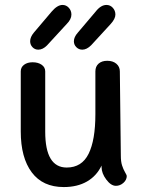

<svg xmlns="http://www.w3.org/2000/svg" viewBox="-20 -756 596 777"><path d="M493 -44Q493 -28 479.5 -16Q466 -4 449 -4Q429 -4 410 -29.5Q391 -55 391 -80V-86Q371 -44 332 -21.5Q293 1 238 1Q153 1 108.5 -58.5Q64 -118 64 -224V-467Q64 -484 77.5 -494Q91 -504 112 -504Q134 -504 148.5 -494Q163 -484 163 -467V-223Q163 -78 250 -78Q311 -78 338.5 -133.5Q366 -189 366 -294V-467Q366 -487 379 -498.5Q392 -510 414 -510Q437 -510 451 -498Q465 -486 465 -467L469 -126Q469 -102 474 -86.5Q479 -71 486 -59Q493 -47 493 -44ZM102 -589Q102 -606 117 -624L189 -709Q212 -736 233 -736Q248 -736 258.5 -724.5Q269 -713 269 -697Q269 -678 250 -659L170 -572Q153 -555 135 -555Q121 -555 111.5 -565Q102 -575 102 -589ZM279 -589Q279 -606 295 -624L367 -709Q388 -736 411 -736Q426 -736 436.5 -724.5Q447 -713 447 -697Q447 -680 428 -659L349 -573Q331 -555 313 -555Q299 -555 289 -565Q279 -575 279 -589Z"/></svg>

Font: Mali Medium
Style: Regular
Weight: 500
Version: Version 1.000; ttfautohint (v1.6)